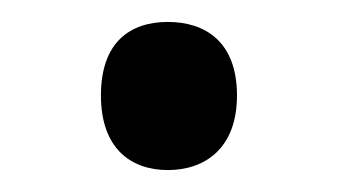

<svg xmlns="http://www.w3.org/2000/svg" viewBox="-20 -141 308 175"><path d="M72 -54C72 -6 99 14 133 14C167 14 196 -6 196 -54C196 -103 167 -121 133 -121C99 -121 72 -103 72 -54Z"/></svg>

Font: Noto Sans Hebrew Droid
Style: Bold
Weight: 700
Designer: Monotype Design Team
Foundry: Monotype Imaging Inc.
Version: Version 1.100